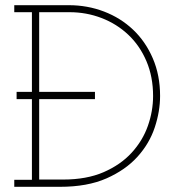

<svg xmlns="http://www.w3.org/2000/svg" viewBox="-20 -720 672 740"><path d="M211 0H35V-27H103V-338H44V-366H103V-673H35V-700H245Q317 -700 381 -675.5Q445 -651 493 -605.5Q541 -560 569 -495Q597 -430 597 -350Q597 -291 576.5 -229Q556 -167 510 -116Q464 -65 390.5 -32.5Q317 0 211 0ZM131 -338V-28H223Q314 -28 379.5 -56.5Q445 -85 487.5 -131.5Q530 -178 550 -235Q570 -292 570 -350Q570 -424 544.5 -484Q519 -544 474.5 -586Q430 -628 371.5 -650.5Q313 -673 248 -673H131V-366H346V-338Z"/></svg>

Font: Josefin Slab Light
Style: Regular
Weight: 300
Designer: Santiago Orozco
Foundry: Typemade
Version: Version 2.000